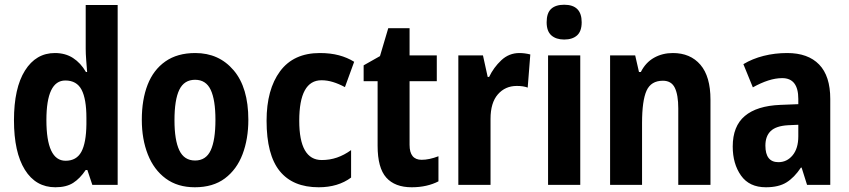

<svg xmlns="http://www.w3.org/2000/svg" viewBox="-20 -781 3588 811"><path d="M214 10Q131 10 85 -64Q39 -138 39 -273Q39 -409 85.5 -483Q132 -557 212 -557Q256 -557 288.5 -536Q321 -515 343 -477H348Q346 -503 344 -528.5Q342 -554 342 -575V-760H477V0H370L349 -63H342Q318 -27 289 -8.5Q260 10 214 10ZM257 -102Q303 -102 323.5 -139.5Q344 -177 345 -256V-283Q345 -363 324.5 -402Q304 -441 256 -441Q176 -441 176 -274Q176 -102 257 -102Z M1029 -275Q1029 -194 1004.5 -129.5Q980 -65 930 -27.5Q880 10 803 10Q730 10 680 -27Q630 -64 604.5 -128.5Q579 -193 579 -275Q579 -360 603.5 -423Q628 -486 678.5 -521.5Q729 -557 805 -557Q905 -557 967 -484Q1029 -411 1029 -275ZM717 -273Q717 -189 737.5 -146Q758 -103 804 -103Q850 -103 870 -146Q890 -189 890 -275Q890 -359 870 -401.5Q850 -444 804 -444Q758 -444 737.5 -402Q717 -360 717 -273Z M1326 10Q1217 10 1161.5 -58.5Q1106 -127 1106 -271Q1106 -403 1163 -480Q1220 -557 1331 -557Q1376 -557 1411.5 -547.5Q1447 -538 1476 -520L1437 -413Q1411 -427 1386.5 -434.5Q1362 -442 1338 -442Q1244 -442 1244 -271Q1244 -105 1339 -105Q1373 -105 1403.5 -115.5Q1434 -126 1463 -147V-31Q1408 10 1326 10Z M1761 -106Q1793 -106 1832 -121V-15Q1809 -3 1780.5 3.5Q1752 10 1719 10Q1648 10 1611.5 -31Q1575 -72 1575 -165V-438H1516V-505L1585 -544L1620 -662H1710V-547H1825V-438H1710V-169Q1710 -106 1761 -106Z M2174 -557Q2196 -557 2220 -551L2209 -411Q2191 -418 2163 -418Q2114 -418 2083 -382.5Q2052 -347 2052 -279V0H1916V-547H2020L2040 -456H2046Q2065 -496 2097.5 -526.5Q2130 -557 2174 -557Z M2363 -761Q2437 -761 2437 -687Q2437 -649 2417.5 -631.5Q2398 -614 2363 -614Q2329 -614 2309 -631.5Q2289 -649 2289 -687Q2289 -726 2308 -743.5Q2327 -761 2363 -761ZM2431 -547V0H2295V-547Z M2822 -557Q2896 -557 2938.5 -507.5Q2981 -458 2981 -360V0H2845V-323Q2845 -380 2830.5 -410Q2816 -440 2780 -440Q2730 -440 2711 -398Q2692 -356 2692 -261V0H2557V-547H2663L2679 -477H2687Q2707 -517 2742.5 -537Q2778 -557 2822 -557Z M3305 -557Q3393 -557 3440 -508.5Q3487 -460 3487 -363V0H3389L3366 -73H3363Q3335 -31 3302 -10.5Q3269 10 3215 10Q3145 10 3110 -39.5Q3075 -89 3075 -162Q3075 -248 3126 -291Q3177 -334 3276 -338L3352 -341V-363Q3352 -451 3284 -451Q3256 -451 3225 -441Q3194 -431 3160 -412L3120 -510Q3158 -533 3205.5 -545Q3253 -557 3305 -557ZM3308 -252Q3258 -249 3235.5 -227.5Q3213 -206 3213 -166Q3213 -96 3268 -96Q3304 -96 3328 -125Q3352 -154 3352 -205V-254Z"/></svg>

Font: Noto Sans Condensed
Style: Bold
Weight: 700
Width: 3
Designer: Monotype Design Team
Foundry: Monotype Imaging Inc.
Version: Version 2.013; ttfautohint (v1.8.4.7-5d5b)